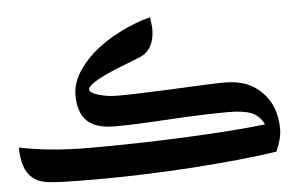

<svg xmlns="http://www.w3.org/2000/svg" viewBox="-45 -788 1105 709"><g transform="rotate(-5 507.5 -433.5)"><path d="M286 -144Q208 -144 163.5 -145.5Q119 -147 96 -151Q68 -156 48.5 -172.5Q29 -189 19.5 -217.5Q10 -246 10 -286Q124 -262 271 -262Q357 -262 447 -264Q537 -266 624 -270Q711 -274 787.5 -279.5Q864 -285 923 -292Q907 -325 877.5 -337Q848 -349 791 -349Q759 -349 707.5 -347.5Q656 -346 585 -342Q444 -333 371 -333Q299 -333 267 -364.5Q235 -396 235 -460Q235 -536 319 -612Q362 -650 420.5 -679.5Q479 -709 534 -723Q536 -710 537.5 -698Q539 -686 539 -675Q537 -601 483 -579Q440 -562 409.5 -550Q379 -538 358.5 -528.5Q338 -519 324 -511Q287 -490 287 -477Q287 -473 290.5 -469Q294 -465 301.5 -461.5Q309 -458 319 -455Q336 -450 353 -447.5Q370 -445 389 -445Q422 -445 471.5 -446.5Q521 -448 586 -451Q662 -455 713 -457Q764 -459 791 -459Q875 -459 926 -407Q977 -355 977 -269Q977 -236 956 -188Q891 -178 810 -170Q729 -162 640 -156Q551 -150 460.5 -147Q370 -144 286 -144Z"/></g></svg>

Font: Noto Naskh Arabic UI
Style: Regular
Weight: 400
Designer: Monotype Design Team, David Williams, Mohamad Dakak and Nizar Qandah
Foundry: Monotype Imaging Inc.
Version: Version 2.014